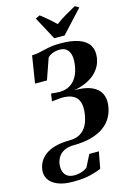

<svg xmlns="http://www.w3.org/2000/svg" viewBox="-226 -1076 977 1426"><g transform="rotate(-15 263.0 -363.0)"><path d="M149 266Q78.5 266 32.8 246.5Q-13 227 -33.2 194.2Q-53.5 161.5 -48 121.5Q-42.5 81.5 -22.2 51.8Q-2 22 30.8 2Q63.5 -18 107 -27.8Q150.5 -37.5 202.5 -37.5Q251 -37.5 284.5 -56.2Q318 -75 338 -111.8Q358 -148.5 365 -203Q372 -252 361.2 -287Q350.5 -322 317.8 -340.8Q285 -359.5 225.5 -358.5L153.5 -351L161.5 -409L226.5 -404Q254 -404 279.8 -412.5Q305.5 -421 327.8 -440.5Q350 -460 365.5 -491.8Q381 -523.5 387.5 -569.5Q394 -618 385.2 -648.5Q376.5 -679 356.8 -693.2Q337 -707.5 310.5 -707.5Q278 -707.5 251.8 -697.2Q225.5 -687 213 -670L157.5 -511H66L99 -719.5Q128.5 -720.5 153 -725.5Q177.5 -730.5 202 -736.5Q226.5 -742.5 255.8 -746.8Q285 -751 324.5 -751Q411.5 -751 466 -731Q520.5 -711 544 -672.5Q567.5 -634 559.5 -579.5Q553.5 -537 532.8 -504Q512 -471 480.8 -447.5Q449.5 -424 411.5 -409.2Q373.5 -394.5 334 -388.5Q416 -389 466 -367.5Q516 -346 536.2 -306.2Q556.5 -266.5 549 -213Q542.5 -163.5 519.5 -123.5Q496.5 -83.5 456.5 -55.2Q416.5 -27 359.5 -11.2Q302.5 4.5 226.5 5Q181.5 5.5 152 20.2Q122.5 35 107 59.2Q91.5 83.5 87 113.5Q83 146 91.2 170.8Q99.5 195.5 120 209Q140.5 222.5 172.5 222.5Q193.5 222.5 212.2 218.2Q231 214 246.5 206.8Q262 199.5 273 190.5L320 97.5H393.5L369.5 226Q338.5 239 286.5 252.5Q234.5 266 149 266ZM291 -799.5 196.5 -976 229.5 -992Q260 -969 289 -944Q318 -919 343 -894.5Q378.5 -921 419.2 -945Q460 -969 499.5 -990.5L530 -972.5L370.5 -799.5Z"/></g></svg>

Font: Merriweather 96pt ExtraBold
Style: Italic
Weight: 800
Italic angle: -7.8°
Version: Version 2.101